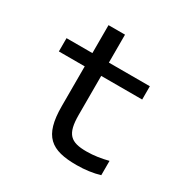

<svg xmlns="http://www.w3.org/2000/svg" viewBox="-157 -810 934 958"><g transform="rotate(30 310.0 -331.5)"><path d="M409.5 10C456 10 503 3.5 541 -8V-90.5C502 -80.5 460.5 -73.5 417.5 -73.5C326 -73.5 293 -101 293 -212.5V-437H529V-513.5H293V-674.5H198V-513.5H49V-437H198V-208C198 -35 261 10.5 409.5 10Z"/></g></svg>

Font: Monaspace Neon
Style: Regular
Weight: 400
Designer: Riley Cran & the Lettermatic Team
Foundry: Lettermatic
Version: Version 1.200 (Monaspace Neon)